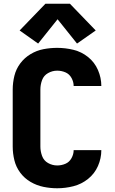

<svg xmlns="http://www.w3.org/2000/svg" viewBox="-20 -999 616 1027"><path d="M286 8Q330 8 373 -3Q416 -14 451 -42Q486 -70 504 -111Q522 -152 522 -196H374Q374 -174 362.5 -153Q351 -132 330 -123Q309 -114 286 -114Q260 -114 237 -127Q214 -140 205 -165Q196 -190 196 -215V-520Q196 -546 205 -570.5Q214 -595 237 -608Q260 -621 286 -621Q309 -621 330 -612Q351 -603 362.5 -582Q374 -561 374 -539H522Q522 -583 504 -624.5Q486 -666 451 -694Q416 -722 373 -732.5Q330 -743 286 -743Q249 -743 212.5 -736Q176 -729 143.5 -709.5Q111 -690 88.5 -660Q66 -630 57 -593.5Q48 -557 48 -520V-215Q48 -178 57 -141.5Q66 -105 88.5 -75Q111 -45 143.5 -26Q176 -7 212.5 0.5Q249 8 286 8ZM184 -766 288 -896 392 -766 492 -836 354 -979H223L85 -836Z"/></svg>

Font: Iosevka Sparkle Heavy
Style: Regular
Weight: 900
Designer: Belleve Invis
Foundry: Belleve Invis
Version: Version 4.5.0; ttfautohint (v1.8.3)